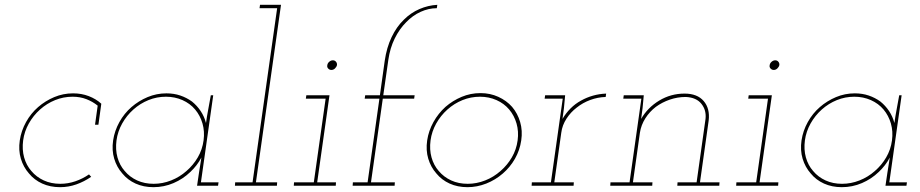

<svg xmlns="http://www.w3.org/2000/svg" viewBox="-20 -770 3813 796"><path d="M358 -37 349 -47Q323 -29 292.5 -18.5Q262 -8 230 -8Q192 -8 161.5 -22Q131 -36 110 -61Q89 -85 80 -117.5Q71 -150 76 -188Q81 -225 99.5 -258Q118 -291 146 -316Q174 -341 208.5 -355Q243 -369 281 -369Q312 -369 338 -359Q364 -349 385 -332L374 -253H388L400 -340Q378 -360 348 -371.5Q318 -383 283 -383Q242 -383 205 -367.5Q168 -352 138 -326Q108 -300 88 -264Q68 -228 62 -188Q56 -147 66.5 -112Q77 -77 100 -51Q122 -24 155 -9Q188 6 229 6Q264 6 296.5 -5.5Q329 -17 358 -37Z M449 -188Q443 -147 453.5 -112Q464 -77 487 -51Q509 -24 542 -9Q575 6 616 6Q660 6 699.5 -11Q739 -28 769 -57Q783 -70 794.5 -85Q806 -100 815 -117Q813 -101 810 -85.5Q807 -70 805 -54L797 0H884L886 -14H813L864 -375H854Q849 -346 843.5 -317.5Q838 -289 834 -260Q827 -287 812 -309.5Q797 -332 776 -349Q754 -365 727.5 -374Q701 -383 670 -383Q629 -383 592 -367.5Q555 -352 525 -326Q495 -300 475 -264Q455 -228 449 -188ZM463 -188Q468 -225 486.5 -258Q505 -291 533 -316Q561 -341 595.5 -355Q630 -369 668 -369Q705 -369 736.5 -355Q768 -341 789 -316Q810 -291 819.5 -258Q829 -225 824 -188Q819 -150 800 -117.5Q781 -85 753 -61Q725 -36 689.5 -22Q654 -8 617 -8Q579 -8 548.5 -22Q518 -36 497 -61Q476 -85 467 -117.5Q458 -150 463 -188Z M955 -14 954 0H1128L1129 -14H1041L1145 -750H1058L1056 -736H1129L1027 -14Z M1199 -14 1198 0H1372L1373 -14H1295L1346 -375H1250L1248 -361H1330L1281 -14ZM1337 -500Q1335 -492 1340.5 -486Q1346 -480 1354 -480Q1362 -480 1368.5 -486Q1375 -492 1377 -500Q1378 -508 1373 -514Q1368 -520 1360 -520Q1352 -520 1345 -514Q1338 -508 1337 -500Z M1443 -14 1442 0H1616L1617 -14H1518L1567 -361H1697L1699 -375H1569L1590 -522Q1597 -571 1616.5 -610.5Q1636 -650 1664 -678Q1691 -706 1724 -721Q1757 -736 1791 -736L1793 -750Q1755 -748 1719 -732.5Q1683 -717 1654 -688Q1624 -659 1603.5 -616Q1583 -573 1575 -518L1555 -375H1494L1492 -361H1553L1504 -14Z M1751 -188Q1745 -147 1755.5 -112Q1766 -77 1789 -51Q1811 -24 1844 -9Q1877 6 1918 6Q1958 6 1996 -9Q2034 -24 2065 -51Q2095 -77 2115 -112Q2135 -147 2141 -188Q2147 -228 2136.5 -264Q2126 -300 2103 -327Q2080 -353 2046 -368.5Q2012 -384 1972 -384Q1931 -384 1894 -368.5Q1857 -353 1827 -327Q1797 -300 1777 -264Q1757 -228 1751 -188ZM1765 -188Q1770 -225 1788.5 -258Q1807 -291 1835 -316Q1863 -341 1897.5 -355Q1932 -369 1970 -369Q2007 -369 2038.5 -355Q2070 -341 2091 -316Q2112 -291 2121.5 -258Q2131 -225 2126 -188Q2121 -150 2102 -117.5Q2083 -85 2055 -61Q2027 -36 1991.5 -22Q1956 -8 1919 -8Q1881 -8 1850.5 -22Q1820 -36 1799 -61Q1778 -85 1769 -117.5Q1760 -150 1765 -188Z M2185 -14 2184 0H2358L2359 -14H2278L2307 -220Q2311 -251 2328.5 -278Q2346 -305 2371 -324Q2396 -344 2427 -355.5Q2458 -367 2491 -368L2493 -382Q2465 -381 2438.5 -373.5Q2412 -366 2389 -353Q2365 -340 2345.5 -320.5Q2326 -301 2312 -277Q2314 -290 2315 -299.5Q2316 -309 2318 -322L2323 -375H2240L2238 -361H2313L2264 -14Z M2789 -14 2788 0H2962L2963 -14H2882L2918 -270Q2924 -320 2897.5 -351Q2871 -382 2818 -382Q2761 -382 2713 -353Q2665 -324 2638 -277Q2640 -290 2641 -299.5Q2642 -309 2644 -322L2649 -375H2566L2564 -361H2639L2590 -14H2511L2510 0H2684L2685 -14H2604L2633 -220Q2638 -252 2655.5 -279.5Q2673 -307 2699 -327Q2725 -346 2757 -357Q2789 -368 2823 -368Q2867 -366 2888 -339.5Q2909 -313 2905 -277L2868 -14Z M3033 -14 3032 0H3206L3207 -14H3129L3180 -375H3084L3082 -361H3164L3115 -14ZM3171 -500Q3169 -492 3174.5 -486Q3180 -480 3188 -480Q3196 -480 3202.5 -486Q3209 -492 3211 -500Q3212 -508 3207 -514Q3202 -520 3194 -520Q3186 -520 3179 -514Q3172 -508 3171 -500Z M3303 -188Q3297 -147 3307.5 -112Q3318 -77 3341 -51Q3363 -24 3396 -9Q3429 6 3470 6Q3514 6 3553.5 -11Q3593 -28 3623 -57Q3637 -70 3648.5 -85Q3660 -100 3669 -117Q3667 -101 3664 -85.5Q3661 -70 3659 -54L3651 0H3738L3740 -14H3667L3718 -375H3708Q3703 -346 3697.5 -317.5Q3692 -289 3688 -260Q3681 -287 3666 -309.5Q3651 -332 3630 -349Q3608 -365 3581.5 -374Q3555 -383 3524 -383Q3483 -383 3446 -367.5Q3409 -352 3379 -326Q3349 -300 3329 -264Q3309 -228 3303 -188ZM3317 -188Q3322 -225 3340.5 -258Q3359 -291 3387 -316Q3415 -341 3449.5 -355Q3484 -369 3522 -369Q3559 -369 3590.5 -355Q3622 -341 3643 -316Q3664 -291 3673.5 -258Q3683 -225 3678 -188Q3673 -150 3654 -117.5Q3635 -85 3607 -61Q3579 -36 3543.5 -22Q3508 -8 3471 -8Q3433 -8 3402.5 -22Q3372 -36 3351 -61Q3330 -85 3321 -117.5Q3312 -150 3317 -188Z"/></svg>

Font: Josefin Slab Thin
Style: Italic
Weight: 100
Italic angle: -12°
Designer: Santiago Orozco
Foundry: Typemade
Version: Version 2.000